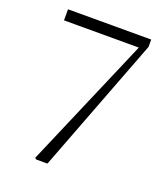

<svg xmlns="http://www.w3.org/2000/svg" viewBox="-133 -818 799 913"><g transform="rotate(20 266.5 -361.5)"><path d="M156 0 149 -6 443 -691 436 -653V-667H54V-723H475V-686L213 0Z"/></g></svg>

Font: Noto Serif HK
Style: Regular
Weight: 200
Designer: Ryoko NISHIZUKA 西塚涼子 (kana & ideographs); Frank Grießhammer (Latin, Greek & Cyrillic); Wenlong ZHANG 张文龙 (bopomofo); San
Foundry: Adobe
Version: Version 2.001;hotconv 1.1.0;makeotfexe 2.6.0